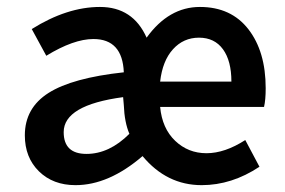

<svg xmlns="http://www.w3.org/2000/svg" viewBox="-20 -523 825 555"><path d="M648.9 -287.1Q648.9 -347.2 624.5 -380.6Q600.1 -414.1 555.2 -414.1Q510.3 -414.1 480 -380.6Q449.7 -347.2 442.9 -287.1ZM164.1 -141.1Q164.1 -78.1 230 -78.1Q295.9 -78.1 354 -136.2Q339.8 -169.4 337.9 -219.2L335.9 -242.2Q164.1 -219.2 164.1 -141.1ZM198.2 12.2Q133.3 12.2 92.5 -27.8Q51.8 -67.9 51.8 -131.8Q51.8 -210.9 120.4 -254.4Q189 -297.9 337.9 -314Q334 -410.2 250 -410.2Q192.9 -410.2 113.8 -361.8L71.8 -439Q173.8 -502.9 269 -502.9Q364.3 -502.9 403.8 -414.1Q467.8 -502.9 557.9 -502.9Q647.9 -502.9 698 -438.5Q748 -374 748 -268.1Q748 -233.9 743.2 -213.9H442.9Q448.7 -151.9 486.3 -116Q523.9 -80.1 576.9 -80.1Q629.9 -80.1 689 -118.2L730 -41Q649.9 12.2 563 12.2Q461.9 12.2 392.1 -71.8Q294.4 12.2 198.2 12.2Z"/></svg>

Font: SourceSansPro-Semibold
Style: Regular
Weight: 600
Designer: Paul D. Hunt
Foundry: Adobe Systems Incorporated
Version: Version 2.020;PS 2.0;hotconv 1.0.86;makeotf.lib2.5.63406